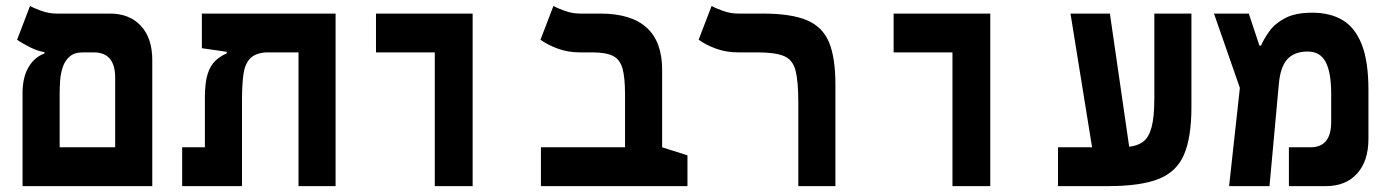

<svg xmlns="http://www.w3.org/2000/svg" viewBox="-20 -632 4728 652"><path d="M56.6 0V-324.7Q58.6 -375.5 79.1 -407.5Q99.6 -439.5 130.9 -450.2V-455.1Q109.4 -458 82.3 -471.4Q55.2 -484.9 38.1 -497.1L82 -611.8Q93.3 -605 119.4 -595.5Q145.5 -585.9 172.4 -585.9H353Q419.9 -585.9 458.5 -544.2Q497.1 -502.4 497.1 -428.2V0ZM261.7 -454.1Q232.9 -454.1 216.8 -440.2Q200.7 -426.3 193.4 -404.8Q186 -383.3 184.3 -359.4Q182.6 -335.4 182.6 -315.4V-131.8H371.1V-368.2Q371.1 -454.1 298.3 -454.1Z M1119.6 0H993.7V-454.1H882.8Q845.2 -451.2 828.1 -432.1Q811 -413.1 806.4 -377.9Q801.8 -342.8 801.8 -291.5V0H598.6V-131.8H675.8V-300.8Q675.8 -351.6 685.1 -380.6Q694.3 -409.7 711.2 -425.5Q728 -441.4 750 -450.7V-456.1L665.5 -468.3V-585.9H1119.6Z M1456.5 0V-454.1H1256.8V-585.9H1585V0Z M2314.5 -104.5V0H1816.9V-131.8H2102.5V-311.5Q2102.5 -369.1 2093.8 -399.9Q2085 -430.7 2061 -442.4Q2037.1 -454.1 1991.7 -454.1H1950.2Q1908.7 -454.1 1874.3 -466.8Q1839.8 -479.5 1815.4 -497.1L1859.4 -611.8Q1870.6 -605 1896.7 -595.5Q1922.9 -585.9 1949.7 -585.9H2018.1Q2228.5 -585.9 2228.5 -395V-131.8Z M2816.9 -345.2V0H2690.9V-285.2Q2690.9 -356 2681.6 -392.3Q2672.4 -428.7 2642.8 -441.4Q2613.3 -454.1 2552.2 -454.1H2487.3Q2445.8 -454.1 2411.4 -466.8Q2377 -479.5 2352.5 -497.1L2396.5 -611.8Q2407.7 -605 2433.8 -595.5Q2460 -585.9 2486.8 -585.9H2570.3Q2666 -585.9 2719.7 -563.5Q2773.4 -541 2795.2 -488.5Q2816.9 -436 2816.9 -345.2Z M3214.4 0V-454.1H3014.6V-585.9H3342.8V0Z M3572.8 0V-131.8H3688.5L3615.2 -585.9H3749L3814.5 -133.8Q3843.3 -136.7 3862.3 -151.1Q3881.3 -165.5 3890.6 -200Q3899.9 -234.4 3899.9 -297.9V-585.9H4025.9V-269Q4025.9 -165 4000.5 -106.4Q3975.1 -47.9 3913.6 -23.9Q3852.1 0 3743.7 0Z M4153.8 0 4190.4 -333.5 4102.5 -585.9H4220.7L4256.8 -477.1H4262.2Q4272.5 -501 4291.3 -526.9Q4310.1 -552.7 4344.7 -570.8Q4379.4 -588.9 4436.5 -588.9Q4497.1 -588.9 4539.6 -563.5Q4582 -538.1 4604.5 -480.5Q4627 -422.9 4627 -325.7V-160.6Q4627 -85.4 4588.6 -42.7Q4550.3 0 4482.9 0H4356.9V-131.8H4430.2Q4500.5 -131.8 4500.5 -217.8V-313.5Q4500.5 -386.2 4481.7 -421.6Q4462.9 -457 4420.9 -457Q4376 -457 4352.1 -431.4Q4328.1 -405.8 4322.8 -347.7L4291 0Z"/></svg>

Font: Cascadia Mono PL
Style: Bold
Weight: 700
Monospace: yes
Designer: Aaron Bell
Foundry: Saja Typeworks
Version: Version 2404.023; ttfautohint (v1.8.4)